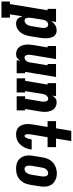

<svg xmlns="http://www.w3.org/2000/svg" viewBox="738 -1558 980 2585"><g transform="rotate(90 1227.5 -265.0)"><path d="M-45 205V91H-11L73 -416H54V-530H230L219 -465Q229 -481 243 -495Q257 -509 273 -519Q289 -529 307.5 -533.5Q326 -538 344 -538Q362 -538 379.5 -532.5Q397 -527 410 -515Q423 -503 430.5 -487Q438 -471 442.5 -453.5Q447 -436 448.5 -417.5Q450 -399 450 -380.5Q450 -362 447.5 -343Q445 -324 442 -305L421 -175Q417 -154 411 -132.5Q405 -111 394.5 -90Q384 -69 369.5 -50.5Q355 -32 336 -18.5Q317 -5 295 1.5Q273 8 251 8Q232 8 214.5 2Q197 -4 185 -17Q173 -30 166 -46.5Q159 -63 155 -81L127 91H172V205ZM210 -106Q226 -106 240 -114.5Q254 -123 263.5 -136Q273 -149 278 -164Q283 -179 286 -194L307 -324Q309 -335 310 -345.5Q311 -356 310.5 -366.5Q310 -377 308 -387Q306 -397 301 -405.5Q296 -414 287 -419Q278 -424 267 -424Q254 -424 241.5 -418Q229 -412 220 -401Q211 -390 206.5 -377.5Q202 -365 200 -352L179 -222Q177 -213 176 -204.5Q175 -196 174.5 -187Q174 -178 174 -169.5Q174 -161 174.5 -152.5Q175 -144 177 -136Q179 -128 183 -121Q187 -114 194.5 -110Q202 -106 210 -106Z M661 8Q635 8 611.5 -2Q588 -12 572 -30Q556 -48 547.5 -72Q539 -96 536 -121Q533 -146 535 -172Q537 -198 541 -225L573 -416H554V-530H730L676 -206Q674 -196 673 -185.5Q672 -175 672 -164.5Q672 -154 673.5 -144.5Q675 -135 679 -126Q683 -117 691 -111.5Q699 -106 709 -106Q722 -106 734.5 -112.5Q747 -119 755.5 -129.5Q764 -140 768.5 -153Q773 -166 775 -178L814 -416H796V-530H971L902 -114H921V0H745L754 -50Q746 -37 736.5 -26Q727 -15 715 -6.5Q703 2 689 5Q675 8 661 8Z M989 0V-114H1023L1073 -416H1054V-530H1230L1221 -480Q1229 -493 1238.5 -504Q1248 -515 1260.5 -523.5Q1273 -532 1287 -535Q1301 -538 1314 -538Q1340 -538 1363.5 -528Q1387 -518 1403 -500Q1419 -482 1427.5 -458Q1436 -434 1439 -409Q1442 -384 1440 -358Q1438 -332 1434 -305L1402 -114H1421V0H1231V-114H1264L1299 -324Q1301 -334 1302 -344.5Q1303 -355 1303 -365.5Q1303 -376 1301.5 -385.5Q1300 -395 1296 -404Q1292 -413 1284 -418.5Q1276 -424 1266 -424Q1253 -424 1240.5 -417.5Q1228 -411 1219.5 -400.5Q1211 -390 1206.5 -377Q1202 -364 1200 -352L1161 -114H1179V0Z M1744 8Q1717 8 1692 0.5Q1667 -7 1649 -24Q1631 -41 1621 -64.5Q1611 -88 1607 -114Q1603 -140 1605 -167Q1607 -194 1611 -221L1644 -416H1565V-530H1662L1696 -735H1834L1800 -530H1915V-416H1782L1746 -202Q1745 -193 1743.5 -184Q1742 -175 1741.5 -166Q1741 -157 1741.5 -148Q1742 -139 1743.5 -130Q1745 -121 1749.5 -113.5Q1754 -106 1763 -106Q1772 -106 1779 -113.5Q1786 -121 1790 -129Q1794 -137 1797.5 -145.5Q1801 -154 1803.5 -162.5Q1806 -171 1807.5 -180Q1809 -189 1811 -197Q1811 -198 1811 -199.5Q1811 -201 1812 -202H1948Q1948 -200 1947.5 -197Q1947 -194 1947 -192Q1943 -166 1935 -142Q1927 -118 1914 -95Q1901 -72 1883 -51.5Q1865 -31 1842.5 -17.5Q1820 -4 1794.5 2Q1769 8 1744 8Z M2206 8Q2177 8 2148 2Q2119 -4 2096 -19.5Q2073 -35 2057.5 -58Q2042 -81 2034.5 -108.5Q2027 -136 2027.5 -165.5Q2028 -195 2033 -225L2055 -355Q2059 -380 2067.5 -404Q2076 -428 2090.5 -450.5Q2105 -473 2126 -490.5Q2147 -508 2171 -519Q2195 -530 2220 -535.5Q2245 -541 2270 -541Q2300 -541 2327.5 -533Q2355 -525 2378.5 -510Q2402 -495 2418 -472Q2434 -449 2441 -421.5Q2448 -394 2447.5 -364.5Q2447 -335 2442 -305L2421 -175Q2416 -151 2408 -126.5Q2400 -102 2385 -80Q2370 -58 2349.5 -40Q2329 -22 2305 -11Q2281 0 2256 4Q2231 8 2206 8ZM2209 -106Q2224 -106 2239 -114Q2254 -122 2263.5 -135.5Q2273 -149 2278 -164Q2283 -179 2286 -194L2307 -324Q2309 -335 2310 -346Q2311 -357 2310.5 -367.5Q2310 -378 2308 -388Q2306 -398 2300.5 -406.5Q2295 -415 2285.5 -419.5Q2276 -424 2265 -424Q2250 -424 2235.5 -415.5Q2221 -407 2211.5 -394Q2202 -381 2197 -366Q2192 -351 2190 -336L2168 -206Q2166 -195 2165 -184.5Q2164 -174 2164.5 -163.5Q2165 -153 2167.5 -143Q2170 -133 2175 -124Q2180 -115 2189 -110.5Q2198 -106 2209 -106Z"/></g></svg>

Font: Iosevka Slab Heavy Oblique
Style: Regular
Weight: 900
Italic angle: -9°
Monospace: yes
Designer: Belleve Invis
Foundry: Belleve Invis
Version: Version 11.1.1; ttfautohint (v1.8.3)